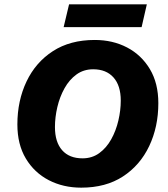

<svg xmlns="http://www.w3.org/2000/svg" viewBox="-20 -854 772 884"><path d="M354 10Q271 10 204.5 -24.5Q138 -59 99 -124Q60 -189 60 -281Q60 -390 102 -478.5Q144 -567 223.5 -618.5Q303 -670 416 -670Q499 -670 565 -635.5Q631 -601 670 -536Q709 -471 709 -379Q709 -270 667 -181.5Q625 -93 546 -41.5Q467 10 354 10ZM360 -125Q404 -125 437 -149Q470 -173 492 -212.5Q514 -252 525 -299Q536 -346 536 -391Q536 -460 502.5 -497.5Q469 -535 409 -535Q365 -535 332 -511Q299 -487 277 -447.5Q255 -408 244 -361Q233 -314 233 -269Q233 -200 266 -162.5Q299 -125 360 -125ZM656 -834 632 -729H273L298 -834Z"/></svg>

Font: Work Sans
Style: Bold Italic
Weight: 700
Italic angle: -13°
Designer: Wei Huang
Foundry: Wei Huang
Version: Version 2.010; ttfautohint (v1.8.3)